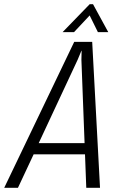

<svg xmlns="http://www.w3.org/2000/svg" viewBox="-64 -888 559 908"><path d="M338 -158H95L21 0H-44L287 -690H372L409 0H344ZM336 -211 321 -605 322 -648H321L303 -605L119 -211ZM360 -868H376L448 -736H399L360 -815L286 -736H232Z"/></svg>

Font: Decalotype Light Italic
Style: Regular
Weight: 300
Italic angle: -12°
Designer: Alfredo Marco Pradil
Foundry: Alfredo Marco Pradil
Version: Version 1.0